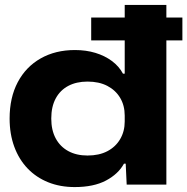

<svg xmlns="http://www.w3.org/2000/svg" viewBox="-20 -749 760 779"><path d="M283 10Q224 10 175.5 -9.5Q127 -29 92 -65.5Q57 -102 38 -153.5Q19 -205 19 -268Q19 -353 52 -415.5Q85 -478 145 -512Q205 -546 284 -546Q329 -546 367 -534.5Q405 -523 434 -501.5Q463 -480 479 -450H486V-729H655V0H494L490 -85H483Q460 -43 410 -16.5Q360 10 283 10ZM335 -118Q382 -118 415.5 -135.5Q449 -153 467.5 -184.5Q486 -216 486 -256V-280Q486 -321 467.5 -352Q449 -383 415.5 -400.5Q382 -418 335 -418Q290 -418 257 -400.5Q224 -383 206 -349.5Q188 -316 188 -268Q188 -221 206 -187.5Q224 -154 257 -136Q290 -118 335 -118ZM350 -585V-678H720V-585Z"/></svg>

Font: Mona Sans Expanded
Style: Bold
Weight: 700
Width: 7
Designer: Deni Anggara
Foundry: GitHub
Version: Version 2.000